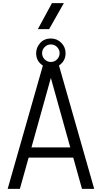

<svg xmlns="http://www.w3.org/2000/svg" viewBox="-20 -1207 651 1227"><path d="M388 -1021ZM294 -1021H222L312 -1187H388ZM582 0H504L448 -200H163L107 0H29L254 -788Q211 -816 211 -867Q211 -904 237 -932.5Q263 -961 305 -961Q344 -961 371.5 -933.5Q399 -906 399 -867Q399 -816 356 -788H357ZM429 -265 305 -709 181 -265ZM305 -811Q328 -811 344.5 -827.5Q361 -844 361 -867Q361 -890 344.5 -906.5Q328 -923 305 -923Q282 -923 265.5 -906.5Q249 -890 249 -867Q249 -844 265.5 -827.5Q282 -811 305 -811Z"/></svg>

Font: Tanohe Sans
Style: Regular
Weight: 400
Designer: Village Type and Design LLC & Cristiano Sobral
Foundry: Cooper Hewitt Smithsonian Design Museum
Version: Version 1.00;September 29, 2021;FontCreator 13.0.0.2655 64-b